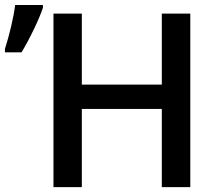

<svg xmlns="http://www.w3.org/2000/svg" viewBox="-55 -770 898 790"><path d="M728 -713.9V0H610.8V-321.8H281.7V0H165V-713.9H281.7V-421.9H610.8V-713.9ZM-34.7 -554.7V-568.8Q-22 -607.9 -9.3 -660.6Q2.4 -710.4 7.3 -749.5H121.6V-737.8Q109.4 -701.7 85 -650.9Q59.6 -597.7 33.7 -554.7Z"/></svg>

Font: Open Sans
Style: SemiBold
Weight: 600
Foundry: Ascender Corporation
Version: Version 1.10